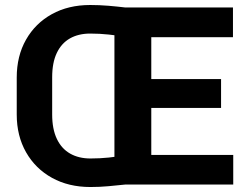

<svg xmlns="http://www.w3.org/2000/svg" viewBox="-20 -741 1009 771"><path d="M343.2 10Q255.4 10 188.8 -26.9Q122.2 -63.7 84.7 -129.5Q47.2 -195.4 47.2 -281.2V-429.7Q47.2 -516.1 84.5 -581.7Q121.7 -647.3 188.1 -684.1Q254.4 -720.9 342.2 -720.9Q379.2 -720.9 415.2 -717.9Q451.3 -714.8 483.7 -710.9V-593Q452.1 -598.5 416.2 -602.3Q380.3 -606.2 342.2 -606.2Q295.2 -606.2 260.9 -586.8Q226.7 -567.4 208.1 -528.4Q189.5 -489.5 189.5 -430.7V-281.2Q189.5 -222.8 208.3 -183.3Q227.1 -143.8 261.7 -124.2Q296.2 -104.6 343.2 -104.6Q381 -104.6 416.6 -108.3Q452.2 -112.1 483.7 -118V0Q451.3 3.4 415.7 6.7Q380.2 10 343.2 10ZM916.6 0H541.1V-118.9H916.6ZM587.5 0H439.5V-710.9H587.5ZM867.7 -307.7H541.1V-423.4H867.7ZM915.5 -591.5H541.1V-710.9H915.5Z"/></svg>

Font: Heebo
Style: Regular
Weight: 400
Designer: Oded Ezer
Foundry: Ezer Type House
Version: Version 3.100